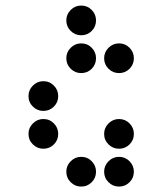

<svg xmlns="http://www.w3.org/2000/svg" viewBox="-20 -689 587 694"><path d="M327.1 -615.2Q327.1 -592.8 311.5 -577.1Q295.9 -561.5 273.4 -561.5Q251.5 -561.5 235.6 -577.1Q219.7 -592.8 219.7 -615.2Q219.7 -637.2 235.6 -653.1Q251.5 -668.9 273.4 -668.9Q295.9 -668.9 311.5 -653.1Q327.1 -637.2 327.1 -615.2ZM327.1 -478.5Q327.1 -456.1 311.5 -440.4Q295.9 -424.8 273.4 -424.8Q251.5 -424.8 235.6 -440.4Q219.7 -456.1 219.7 -478.5Q219.7 -500.5 235.6 -516.4Q251.5 -532.2 273.4 -532.2Q295.9 -532.2 311.5 -516.4Q327.1 -500.5 327.1 -478.5ZM463.9 -478.5Q463.9 -456.1 448.2 -440.4Q432.6 -424.8 410.2 -424.8Q388.2 -424.8 372.3 -440.4Q356.4 -456.1 356.4 -478.5Q356.4 -500.5 372.3 -516.4Q388.2 -532.2 410.2 -532.2Q432.6 -532.2 448.2 -516.4Q463.9 -500.5 463.9 -478.5ZM190.4 -341.8Q190.4 -319.3 174.8 -303.7Q159.2 -288.1 136.7 -288.1Q114.7 -288.1 98.9 -303.7Q83 -319.3 83 -341.8Q83 -363.8 98.9 -379.6Q114.7 -395.5 136.7 -395.5Q159.2 -395.5 174.8 -379.6Q190.4 -363.8 190.4 -341.8ZM190.4 -205.1Q190.4 -182.6 174.8 -167Q159.2 -151.4 136.7 -151.4Q114.7 -151.4 98.9 -167Q83 -182.6 83 -205.1Q83 -227.1 98.9 -242.9Q114.7 -258.8 136.7 -258.8Q159.2 -258.8 174.8 -242.9Q190.4 -227.1 190.4 -205.1ZM327.1 -68.4Q327.1 -45.9 311.5 -30.3Q295.9 -14.6 273.4 -14.6Q251.5 -14.6 235.6 -30.3Q219.7 -45.9 219.7 -68.4Q219.7 -90.3 235.6 -106.2Q251.5 -122.1 273.4 -122.1Q295.9 -122.1 311.5 -106.2Q327.1 -90.3 327.1 -68.4ZM463.9 -68.4Q463.9 -45.9 448.2 -30.3Q432.6 -14.6 410.2 -14.6Q388.2 -14.6 372.3 -30.3Q356.4 -45.9 356.4 -68.4Q356.4 -90.3 372.3 -106.2Q388.2 -122.1 410.2 -122.1Q432.6 -122.1 448.2 -106.2Q463.9 -90.3 463.9 -68.4ZM463.9 -205.1Q463.9 -182.6 448.2 -167Q432.6 -151.4 410.2 -151.4Q388.2 -151.4 372.3 -167Q356.4 -182.6 356.4 -205.1Q356.4 -227.1 372.3 -242.9Q388.2 -258.8 410.2 -258.8Q432.6 -258.8 448.2 -242.9Q463.9 -227.1 463.9 -205.1Z"/></svg>

Font: DatDot
Style: Regular
Weight: 400
Designer: GGBot
Version: 1.00